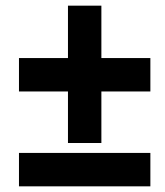

<svg xmlns="http://www.w3.org/2000/svg" viewBox="-20 -658 584 678"><path d="M338 -453V-638H220V-453H47V-335H220V-153H338V-335H511V-453ZM47 0H511V-118H47Z"/></svg>

Font: Noto Sans SemiCondensed ExtraBold
Style: Italic
Weight: 800
Width: 4
Italic angle: -12°
Designer: Monotype Design Team
Foundry: Monotype Imaging Inc.
Version: Version 2.013